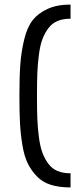

<svg xmlns="http://www.w3.org/2000/svg" viewBox="-20 -755 334 841"><path d="M289 66Q239 66 202.5 54.5Q166 43 141.5 17.5Q117 -8 101.5 -39.5Q86 -71 78 -120Q70 -169 67.5 -217.5Q65 -266 65 -335Q65 -418 69 -473Q73 -528 86 -582Q99 -636 123 -666.5Q147 -697 188.5 -716Q230 -735 289 -735V-673Q256 -673 232 -663Q208 -653 192 -631.5Q176 -610 166 -584Q156 -558 150.5 -516Q145 -474 143.5 -434Q142 -394 142 -335Q142 -276 143.5 -235.5Q145 -195 150.5 -153.5Q156 -112 166 -85.5Q176 -59 192 -37.5Q208 -16 232 -6Q256 4 289 4Z"/></svg>

Font: Glegoo
Style: Regular
Weight: 400
Version: Version 2.0.1; ttfautohint (v0.9) -r 48 -G 60